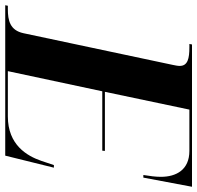

<svg xmlns="http://www.w3.org/2000/svg" viewBox="-58 -724 754 734"><g transform="rotate(90 319.0 -357.0)"><path d="M-28 0H547L593 -186H583L567 -138C548 -83 506 -10 397 -10H224L301 -371H528L529 -381H303L371 -704H529C601 -704 628 -654 628 -595C628 -575 625 -552 621 -528H631L666 -714H122L120 -704H133C175 -704 204 -698 204 -667C204 -659 202 -650 200 -640L79 -70C68 -18 30 -10 -13 -10H-26Z"/></g></svg>

Font: Noto Serif Display
Style: Bold Italic
Weight: 700
Italic angle: -12°
Designer: Monotype Design Team
Foundry: Monotype Imaging Inc.
Version: Version 2.009